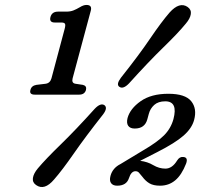

<svg xmlns="http://www.w3.org/2000/svg" viewBox="-20 -736 851 776"><path d="M201.5 -645Q178 -645 184 -667.5Q190 -689 214.5 -689H247.5Q265 -689 277.2 -694Q289.5 -699 303 -707Q317.5 -716 329.5 -716Q353 -716 347 -693L273.5 -419.5Q268.5 -400 285 -397.5L315 -393Q331.5 -389 327.5 -372.5Q322 -353.5 300 -353.5H120.5Q97.5 -353.5 103 -372.5Q107 -389.5 127 -393L164.5 -397.5Q182.5 -400 188 -419.5L241.5 -620Q245.5 -635 242.5 -640Q239.5 -645 228 -645ZM501.5 -399Q478 -374.5 462.5 -385Q448.5 -394.5 468.5 -421.5Q542 -514 587.2 -580.8Q632.5 -647.5 665.5 -685.5Q705.5 -730 738 -708Q754 -697 751.2 -679Q748.5 -661 731 -640.5Q700 -602.5 640.5 -544.8Q581 -487 501.5 -399ZM363 -296.5Q386.5 -321 402 -311Q416.5 -300 396.5 -273.5Q325.5 -183.5 278.5 -115.8Q231.5 -48 198.5 -10.5Q159.5 35.5 126 12Q110.5 1.5 113 -16.5Q115.5 -34.5 133 -55.5Q164.5 -93 225.5 -152.2Q286.5 -211.5 363 -296.5ZM426.5 -25Q435 -57 467 -73L556.5 -127Q615 -161 642.8 -188.8Q670.5 -216.5 681 -254.5Q700 -326.5 648 -326.5Q619.5 -326.5 603.2 -311.8Q587 -297 581.5 -276L575.5 -254Q565.5 -216.5 524.5 -216.5Q506 -216.5 498.2 -227.5Q490.5 -238.5 495.5 -259Q506 -297 548.5 -327Q591 -357 660.5 -357Q728.5 -357 752.8 -327Q777 -297 764.5 -251Q755.5 -217.5 722 -188Q688.5 -158.5 616 -121.5L546.5 -86Q576 -82.5 599.5 -68.5Q623 -54.5 648.5 -54.5Q676 -54.5 696 -87.5Q706 -103.5 721 -101.5Q741.5 -100 732 -74.5Q714 -28.5 688 -7Q662 14.5 627 14.5Q600 14.5 584 5Q568 -4.5 555.5 -21.5Q546.5 -33 541.2 -38.5Q536 -44 527.5 -44Q510 -44 501 -15.5Q491 14.5 453.5 14.5Q436.5 14.5 429 4.2Q421.5 -6 426.5 -25Z"/></svg>

Font: Fraunces 9pt SuperSoft
Style: Italic
Weight: 400
Italic angle: -16°
Version: Version 1.000;[b76b70a41]